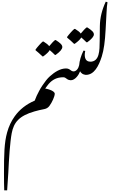

<svg xmlns="http://www.w3.org/2000/svg" viewBox="-20 -1693 1422 2311"><path d="M31 598H66C70 549 75 479 80 386C84 305 89 209 96 121C103 39 111 -38 121 -90C146 -220 210 -299 395 -352C430 -362 470 -372 514 -380C538 -385 558 -396 574 -417C607 -460 639 -534 639 -564C639 -604 535 -629 504 -629C473 -629 448 -599 422 -541C414 -524 406 -504 398 -482C295 -438 215 -374 157 -293C116 -236 86 -172 66 -100C31 24 28 166 28 396C28 483 29 550 31 598Z M491 -1014H500C542 -1044 568 -1070 578 -1090C597 -1074 618 -1055 641 -1032H650C703 -1070 730 -1102 730 -1127C730 -1154 704 -1177 651 -1211H643C630 -1203 594 -1165 572 -1137C560 -1155 536 -1173 504 -1193H495C479 -1183 427 -1124 408 -1097V-1088C434 -1067 462 -1043 491 -1014Z M455 -536C469 -536 476 -545 507 -599C526 -631 545 -659 566 -683C610 -733 664 -763 741 -763C780 -763 781 -728 831 -728C864 -728 894 -755 894 -795C894 -815 883 -834 865 -834C830 -834 825 -869 774 -869C707 -869 640 -828 581 -775C550 -748 519 -707 493 -668C457 -615 432 -564 432 -553C432 -542 440 -536 455 -536Z M871 -1166H880C922 -1196 948 -1222 958 -1242C977 -1226 998 -1207 1021 -1184H1030C1083 -1222 1110 -1254 1110 -1279C1110 -1306 1084 -1329 1031 -1363H1023C1010 -1355 974 -1317 952 -1289C940 -1307 916 -1325 884 -1345H875C859 -1335 807 -1276 788 -1249V-1240C814 -1219 842 -1195 871 -1166Z M831 -727C886 -727 930 -795 944 -835C953 -818 974 -793 1016 -793C1058 -793 1109 -822 1109 -894C1109 -932 1094 -951 1066 -951C1023 -951 1000 -980 1000 -1034C1000 -1047 1002 -1062 1006 -1080L985 -1084C954 -1020 937 -962 933 -909C924 -869 900 -834 864 -833C833 -832 802 -807 802 -766C802 -738 820 -727 831 -727Z M1015 -792C1112 -792 1168 -896 1205 -1013C1230 -1091 1244 -1197 1251 -1333L1262 -1535C1265 -1596 1268 -1639 1274 -1666L1253 -1673C1209 -1579 1183 -1480 1182 -1378C1181 -1320 1181 -1261 1180 -1203C1179 -1084 1179 -950 1064 -950C1027 -950 972 -925 972 -849C972 -811 986 -792 1015 -792Z"/></svg>

Font: Noto Nastaliq Urdu
Style: Regular
Weight: 400
Designer: Monotype Design Team (Patrick Giasson: type design, Kamal Mansour: OpenType code, Glenda Bellarosa). Updated by Simon Co
Foundry: Monotype Imaging Inc., Simon Cozens
Version: Version 3.009